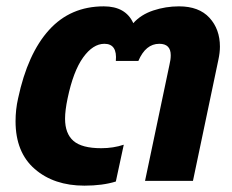

<svg xmlns="http://www.w3.org/2000/svg" viewBox="-20 -570 730 605"><path d="M29 -188Q29 -225 37 -260Q67 -401 134.5 -475.5Q202 -550 307 -550Q376 -550 400 -497Q424 -524 463 -537Q502 -550 544 -550Q607 -550 640 -514Q673 -478 673 -423Q673 -404 668 -381L588 0H437L514 -366Q518 -382 518 -396Q518 -432 482 -432Q439 -432 416 -378H345Q350 -432 309 -432Q273 -432 242 -389Q211 -346 193 -260Q185 -222 185 -196Q185 -149 211.5 -126Q238 -103 299 -103Q337 -103 370 -114L345 2Q303 15 246 15Q150 15 89.5 -37.5Q29 -90 29 -188Z"/></svg>

Font: Prompt SemiBold
Style: Italic
Weight: 600
Italic angle: -12°
Designer: Katatrad Team
Foundry: CadsonDemak
Version: Version 1.001